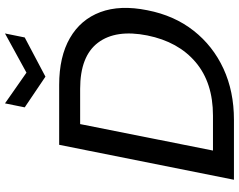

<svg xmlns="http://www.w3.org/2000/svg" viewBox="-114 -843 957 769"><g transform="rotate(-90 364.5 -458.5)"><path d="M409 -700Q522 -700 596.5 -657Q671 -614 700.5 -535Q730 -456 708 -347Q687 -239 626 -161.5Q565 -84 474 -42Q383 0 269 0H29L169 -700ZM286 -84Q418 -84 500 -153.5Q582 -223 607 -347Q632 -473 578 -544.5Q524 -616 393 -616H252L146 -84ZM615 -917 599 -838 442 -755 319 -838 335 -917 458 -831Z"/></g></svg>

Font: Albert Sans Medium
Style: Italic
Weight: 500
Italic angle: -11.25°
Designer: Andreas Rasmussen
Foundry: a.Foundry
Version: Version 1.025